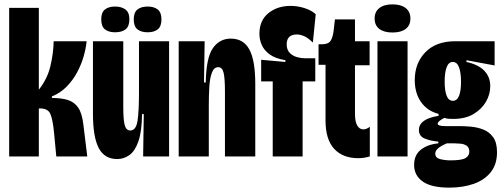

<svg xmlns="http://www.w3.org/2000/svg" viewBox="-20 -717 2302 880"><path d="M22 0V-681H158V-306Q197 -355 211 -414Q225 -473 226 -528H377Q374 -496 363.5 -459Q353 -422 333.5 -385.5Q314 -349 285.5 -320Q257 -291 218 -275V-268Q262 -268 291.5 -258.5Q321 -249 338.5 -223.5Q356 -198 362 -147L380 0H238L228 -106Q222 -169 211 -194.5Q200 -220 164 -220H158V0Z M517 12Q459 12 432.5 -38.5Q406 -89 406 -197V-528H545V-226Q545 -169 551.5 -144Q558 -119 577 -119Q604 -119 610.5 -164.5Q617 -210 617 -290V-528H755V-253V0H636L639 -194H631Q630 -114 614.5 -69.5Q599 -25 573.5 -6.5Q548 12 517 12ZM657 -569Q627 -569 610 -582.5Q593 -596 593 -628Q593 -660 610 -673.5Q627 -687 657 -687Q686 -687 703 -673.5Q720 -660 720 -628Q720 -596 703 -582.5Q686 -569 657 -569ZM507 -569Q478 -569 461 -582.5Q444 -596 444 -629Q444 -660 461 -673.5Q478 -687 507 -687Q537 -687 555 -673.5Q573 -660 573 -629Q573 -596 555.5 -582.5Q538 -569 507 -569Z M799 0V-313V-528H918L915 -339H923Q925 -452 955.5 -496Q986 -540 1038 -540Q1096 -540 1123 -490Q1150 -440 1150 -332V0H1011V-298Q1011 -357 1005 -383Q999 -409 980 -409Q961 -409 951.5 -384.5Q942 -360 939.5 -321Q937 -282 937 -236V0Z M1230 0V-344H1177V-443L1288 -433V-441Q1241 -449 1215.5 -468Q1190 -487 1179.5 -511.5Q1169 -536 1169 -562Q1169 -623 1210 -656.5Q1251 -690 1312 -690Q1344 -690 1375.5 -680Q1407 -670 1427 -652L1414 -522Q1390 -545 1372.5 -552Q1355 -559 1341 -559Q1294 -559 1294 -514Q1294 -488 1308.5 -474Q1323 -460 1342 -455Q1361 -450 1376 -450H1425V-344H1367V0Z M1622 8Q1551 8 1511.5 -35Q1472 -78 1472 -165V-420H1440V-514H1454Q1484 -514 1494.5 -529Q1505 -544 1509 -575L1515 -628H1607V-528H1674V-418H1607V-195Q1607 -159 1617.5 -141.5Q1628 -124 1645 -124Q1660 -124 1675 -136V0Q1661 4 1648.5 6Q1636 8 1622 8Z M1710 0V-528H1848V0ZM1779 -568Q1740 -568 1718.5 -584.5Q1697 -601 1697 -632Q1697 -663 1718.5 -680Q1740 -697 1779 -697Q1818 -697 1839.5 -680Q1861 -663 1861 -632Q1861 -601 1839.5 -584.5Q1818 -568 1779 -568Z M2039 143Q1957 143 1917.5 115Q1878 87 1878 39Q1878 -6 1908.5 -30.5Q1939 -55 1989 -60V-68Q1953 -71 1926.5 -82Q1900 -93 1900 -121Q1900 -172 1990 -186V-195Q1939 -208 1910 -249Q1881 -290 1881 -350Q1881 -428 1930 -478Q1979 -528 2066 -528H2247V-417L2118 -441V-433Q2173 -421 2200 -392.5Q2227 -364 2227 -322Q2227 -285 2207.5 -251Q2188 -217 2150.5 -194.5Q2113 -172 2058 -172Q2050 -172 2037.5 -172.5Q2025 -173 2017 -177Q1986 -161 1986 -150Q1986 -139 2022 -139H2088Q2109 -139 2138 -136.5Q2167 -134 2194.5 -123.5Q2222 -113 2240 -88.5Q2258 -64 2258 -19Q2258 36 2229.5 72Q2201 108 2151.5 125.5Q2102 143 2039 143ZM2056 -255Q2075 -255 2084 -278Q2093 -301 2093 -342Q2093 -383 2084 -408Q2075 -433 2055 -433Q2036 -433 2027 -408.5Q2018 -384 2018 -343Q2018 -302 2027 -278.5Q2036 -255 2056 -255ZM2045 18Q2096 18 2113.5 7.5Q2131 -3 2131 -22Q2131 -41 2119 -49Q2107 -57 2091 -58.5Q2075 -60 2063 -60H2028Q1998 -47 1986.5 -36Q1975 -25 1975 -13Q1975 7 1998 12.5Q2021 18 2045 18Z"/></svg>

Font: Bricolage Grotesque 96pt Condensed Bricolage Grotesque 48pt Condensed Regular
Style: Bold
Weight: 700
Width: 3
Designer: Mathieu Triay
Foundry: Atelier Triay
Version: Version 1.001; ttfautohint (v1.8.4.7-5d5b);gftools[0.9.33.de